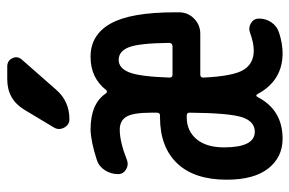

<svg xmlns="http://www.w3.org/2000/svg" viewBox="-157 -648 814 540"><g transform="rotate(-90 250.0 -378.0)"><path d="M190.4 -259.8Q151.4 -259.8 128.4 -231.9Q105.5 -204.1 105.5 -155.3Q105.5 -68.4 149.4 -68.4Q178.7 -68.4 190.4 -104.5Q202.1 -140.6 203.1 -252Q203.1 -259.8 195.3 -259.8ZM351.6 -451.2Q328.1 -451.2 316.4 -421.4Q304.7 -391.6 301.8 -308.6Q301.8 -299.8 309.6 -299.8H389.6Q398.4 -299.8 399.4 -308.6Q398.4 -393.6 387.2 -422.4Q376 -451.2 351.6 -451.2ZM129.9 9.8Q78.1 9.8 46.4 -30.3Q14.6 -70.3 14.6 -147.5Q14.6 -238.3 60.5 -286.6Q106.4 -335 190.4 -335H195.3Q203.1 -335 203.1 -343.8V-359.4Q203.1 -410.2 191.9 -429.2Q180.7 -448.2 155.3 -448.2Q121.1 -448.2 69.3 -427.7Q55.7 -422.9 43 -430.7Q30.3 -438.5 30.3 -453.1Q30.3 -472.7 41 -489.7Q51.8 -506.8 70.3 -512.7Q121.1 -529.3 155.3 -530.3Q229.5 -530.3 257.8 -486.3Q259.8 -484.4 262.7 -484.4Q265.6 -484.4 266.6 -486.3Q300.8 -530.3 360.4 -530.3Q421.9 -530.3 453.6 -474.1Q485.4 -418 485.4 -292V-279.3Q484.4 -254.9 466.8 -238.3Q449.2 -221.7 424.8 -221.7H309.6Q301.8 -221.7 301.8 -212.9Q305.7 -129.9 323.2 -100.6Q340.8 -71.3 377.9 -71.3Q399.4 -71.3 428.7 -82Q442.4 -86.9 455.1 -79.1Q467.8 -71.3 467.8 -56.6Q467.8 -37.1 457 -21.5Q446.3 -5.9 427.7 0Q397.5 9.8 370.1 9.8Q293 9.8 254.9 -61.5Q251 -67.4 247.1 -60.5Q210.9 9.8 129.9 9.8ZM296.9 -764.6H333Q349.6 -764.6 356.4 -750Q363.3 -735.4 351.6 -722.7L267.6 -627Q235.4 -589.8 184.6 -589.8Q168.9 -589.8 161.1 -604.5Q153.3 -619.1 161.1 -632.8L210.9 -715.8Q240.2 -764.6 296.9 -764.6Z"/></g></svg>

Font: Rounded Mgen+ 1mn medium
Style: Regular
Weight: 500
Designer: [Source Han Sans]
Ryoko NISHIZUKA  (kana & ideographs); Paul D. Hunt (Latin, Greek & Cyrillic); Wenlong ZHANG  (bopomofo
Version: Version 1.059.20150602